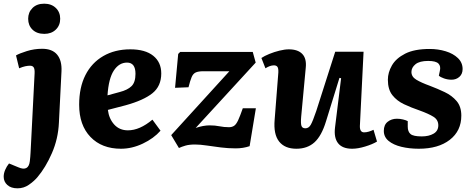

<svg xmlns="http://www.w3.org/2000/svg" viewBox="-66 -794 2568 1043"><path d="M87 -692Q87 -727 110.5 -750.5Q134 -774 174 -774Q213 -774 237 -751Q261 -728 261 -692Q261 -656 237 -633Q213 -610 175 -610Q134 -610 110.5 -633Q87 -656 87 -692ZM254 -127Q250 -40 216 38Q182 116 137 169Q118 191 90.5 210Q63 229 29 229Q-6 229 -26 211Q-46 193 -46 166Q-46 148 -38 129Q-30 110 -17 94L34 115Q89 139 96 82Q99 57 100 34.5Q101 12 103 -23L122 -396Q123 -419 117 -428Q111 -437 97 -437Q85 -437 71 -434Q57 -431 38 -423L21 -493Q40 -504 80 -516.5Q120 -529 163 -529Q218 -529 244.5 -497Q271 -465 268 -406Z M642 -526Q723 -526 766.5 -491Q810 -456 810 -395Q810 -326 762 -287.5Q714 -249 616 -222L520 -197Q526 -149 554.5 -117.5Q583 -86 629 -86Q693 -86 762 -144L806 -84Q769 -42 710 -14Q651 14 591 14Q487 14 425.5 -50Q364 -114 364 -225Q364 -319 398 -386Q432 -453 495 -489.5Q558 -526 642 -526ZM670 -393Q670 -454 624 -454Q581 -454 552.5 -411Q524 -368 518 -276L584 -294Q627 -305 648.5 -326Q670 -347 670 -393Z M913 -512H1307L1323 -454L997 -99Q1039 -113 1073 -113Q1102 -113 1126.5 -108Q1151 -103 1178 -103Q1194 -103 1205.5 -110.5Q1217 -118 1227.5 -140.5Q1238 -163 1253 -206H1324L1290 0Q1255 12 1214.5 12Q1174 12 1134 7Q1094 2 1057.5 -3.5Q1021 -9 994 -9Q962 -9 941.5 -3Q921 3 906 10L864 -60L1180 -407H1039Q1012 -407 997.5 -400.5Q983 -394 975 -375Q967 -356 958 -320L885 -317L902 -501Z M1354 -479Q1370 -490 1397 -501Q1424 -512 1452.5 -519Q1481 -526 1503 -526Q1552 -526 1576 -501Q1600 -476 1595 -427L1570 -159Q1567 -124 1571.5 -110.5Q1576 -97 1593 -97Q1611 -97 1622 -116Q1633 -135 1652 -191L1755 -513H1909L1889 -110Q1888 -75 1912 -75Q1924 -75 1937.5 -79Q1951 -83 1963 -89L1982 -25Q1957 -10 1917.5 2Q1878 14 1847 14Q1794 14 1770.5 -16Q1747 -46 1754 -102L1787 -369L1778 -371L1705 -135Q1681 -56 1642.5 -21Q1604 14 1544 14Q1481 14 1450 -25.5Q1419 -65 1426 -144L1446 -400Q1447 -423 1441 -431Q1435 -439 1422 -439Q1401 -439 1376 -423Z M2225 -53Q2264 -53 2289.5 -68Q2315 -83 2315 -113Q2315 -143 2289 -159.5Q2263 -176 2213 -194Q2169 -209 2129.5 -227.5Q2090 -246 2065.5 -277Q2041 -308 2041 -361Q2041 -400 2063 -438.5Q2085 -477 2135 -502.5Q2185 -528 2268 -528Q2314 -528 2355 -515.5Q2396 -503 2421.5 -478.5Q2447 -454 2447 -419Q2447 -392 2429.5 -376.5Q2412 -361 2387 -361Q2366 -361 2346 -368Q2326 -375 2318 -383L2323 -407Q2330 -434 2316 -448.5Q2302 -463 2260 -463Q2213 -463 2191 -445Q2169 -427 2169 -403Q2169 -377 2195.5 -361Q2222 -345 2269 -328Q2311 -312 2350 -293.5Q2389 -275 2414.5 -245Q2440 -215 2440 -166Q2440 -83 2377.5 -34.5Q2315 14 2209 14Q2158 14 2114.5 3.5Q2071 -7 2045 -28.5Q2019 -50 2019 -83Q2019 -116 2040 -132.5Q2061 -149 2090 -149Q2107 -149 2123.5 -145Q2140 -141 2149 -136V-106Q2149 -79 2164 -66Q2179 -53 2225 -53Z"/></svg>

Font: Literata 12pt
Style: Bold Italic
Weight: 700
Italic angle: -2°
Designer: Latin by Veronika Burian and Jose Scaglione. Greek by Irene Vlachou. Cyrillic by Vera Evstafieva
Foundry: TypeTogether
Version: Version 3.002